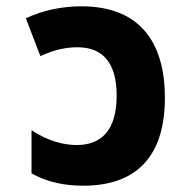

<svg xmlns="http://www.w3.org/2000/svg" viewBox="-20 -579 603 609"><path d="M244 10C414 10 503 -84 503 -269C503 -451 418 -559 238 -559C179 -559 117 -547 62 -521L108 -401C156 -423 192 -429 226 -429C309 -429 350 -376 350 -276C350 -165 301 -119 223 -119C185 -119 134 -130 80 -166V-29C134 1 190 10 244 10Z"/></svg>

Font: Noto Sans Mono SemiCondensed ExtraBold
Style: Regular
Weight: 800
Width: 4
Designer: Monotype Design Team
Foundry: Monotype Imaging Inc.
Version: Version 2.014